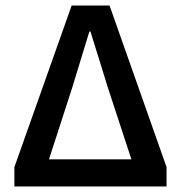

<svg xmlns="http://www.w3.org/2000/svg" viewBox="-20 -674 654 694"><path d="M32 0V-70L239 -654H376L582 -70V0ZM157 -98H455L370 -357L307 -560H303L241 -357Z"/></svg>

Font: Source Sans 3 SemiBold
Style: Regular
Weight: 600
Designer: Paul D. Hunt
Foundry: Adobe
Version: Version 3.046;hotconv 1.0.118;makeotfexe 2.5.65603